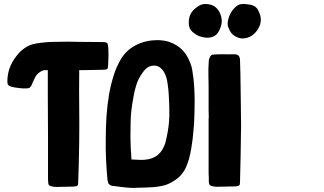

<svg xmlns="http://www.w3.org/2000/svg" viewBox="-20 -927 1610 955"><path d="M374 -562.5Q373 -477.5 374 -393.6Q375 -308.6 374 -224.6Q373 -168.9 372.1 -123Q371.1 -77.1 369.1 -22.5Q369.1 -7.8 365.2 -3.9Q361.3 0 347.7 1Q333 2 303.7 2Q273.4 2.9 258.8 2.9Q253.9 2.9 248 2Q243.2 1 237.3 0Q227.5 -2 223.6 -6.8Q219.7 -10.7 219.7 -22.5Q218.8 -32.2 218.8 -34.2Q218.8 -35.2 218.8 -45.9Q218.8 -147.5 218.8 -248Q218.8 -349.6 217.8 -451.2Q217.8 -460.9 217.8 -474.6Q217.8 -488.3 217.8 -502.9Q217.8 -529.3 217.8 -552.7Q217.8 -575.2 217.8 -578.1Q210 -578.1 204.1 -578.1Q198.2 -578.1 192.4 -576.2Q168 -565.4 157.2 -546.9Q147.5 -529.3 137.7 -504.9Q133.8 -496.1 127.9 -491.2Q122.1 -487.3 112.3 -487.3Q92.8 -486.3 73.2 -489.3Q53.7 -491.2 35.2 -496.1Q24.4 -500 20.5 -504.9Q16.6 -509.8 16.6 -521.5Q16.6 -589.8 59.6 -645.5Q101.6 -702.1 161.1 -710.9Q184.6 -714.8 208 -716.8Q232.4 -718.8 255.9 -718.8Q287.1 -719.7 318.4 -719.7Q344.7 -719.7 372.1 -718.8Q429.7 -718.8 488.3 -717.8Q509.8 -717.8 513.7 -711.9Q517.6 -706.1 518.6 -689.5Q519.5 -677.7 519.5 -660.2Q519.5 -653.3 519.5 -644.5Q518.6 -617.2 517.6 -598.6Q517.6 -587.9 512.7 -584Q507.8 -580.1 496.1 -580.1Q467.8 -579.1 445.3 -579.1Q422.9 -578.1 393.6 -578.1Q389.6 -578.1 384.8 -578.1Q378.9 -578.1 374 -578.1Q374 -578.1 374 -578.1Q374 -573.2 374 -569.3Q374 -565.4 374 -562.5Z M522.5 -458Q531.2 -506.8 544.9 -549.8Q557.6 -592.8 583 -635.7Q611.3 -680.7 659.2 -704.1Q707 -727.5 764.6 -727.5Q794.9 -726.6 818.4 -719.7Q841.8 -711.9 860.4 -700.2Q894.5 -677.7 912.1 -644.5Q929.7 -611.3 935.5 -584Q939.5 -560.5 942.4 -535.2Q945.3 -510.7 946.3 -486.3Q948.2 -456.1 948.2 -426.8Q948.2 -396.5 947.3 -366.2Q946.3 -338.9 945.3 -311.5Q943.4 -285.2 940.4 -257.8Q938.5 -234.4 934.6 -210.9Q931.6 -187.5 926.8 -165Q923.8 -150.4 919.9 -135.7Q915 -121.1 910.2 -107.4Q898.4 -75.2 877 -52.7Q854.5 -30.3 824.2 -15.6Q805.7 -5.9 784.2 -2Q763.7 2 743.2 3.9Q722.7 4.9 702.1 5.9Q681.6 5.9 662.1 6.8Q654.3 7.8 647.5 7.8Q625 7.8 599.6 4.9Q563.5 1 537.1 -2.9Q528.3 -4.9 523.4 -9.8Q517.6 -14.6 516.6 -23.4Q515.6 -25.4 515.6 -27.3Q514.6 -30.3 514.6 -32.2Q512.7 -55.7 510.7 -80.1Q508.8 -103.5 507.8 -127Q506.8 -157.2 505.9 -184.6Q505.9 -209 505.9 -223.6Q505.9 -225.6 505.9 -227.5Q505.9 -294.9 509.8 -349.6Q513.7 -405.3 522.5 -458ZM716.8 -134.8Q741.2 -139.6 759.8 -152.3Q778.3 -166 790 -187.5Q796.9 -200.2 801.8 -213.9Q805.7 -228.5 808.6 -242.2Q821.3 -301.8 822.3 -349.6Q823.2 -396.5 819.3 -458Q818.4 -477.5 813.5 -511.7Q809.6 -544.9 794.9 -570.3Q787.1 -583 775.4 -591.8Q763.7 -600.6 747.1 -600.6Q714.8 -601.6 691.4 -568.4Q667 -535.2 658.2 -504.9Q648.4 -474.6 643.6 -443.4Q637.7 -412.1 633.8 -380.9Q630.9 -358.4 629.9 -327.1Q628.9 -295.9 628.9 -262.7Q628.9 -242.2 628.9 -234.4Q628.9 -225.6 629.9 -205.1Q629.9 -187.5 631.8 -169.9Q632.8 -152.3 633.8 -133.8Q656.2 -132.8 676.8 -131.8Q697.3 -130.9 716.8 -134.8Z M1016.6 -550.8Q1016.6 -563.5 1016.6 -587.9Q1017.6 -613.3 1018.6 -625Q1018.6 -630.9 1021.5 -636.7Q1023.4 -642.6 1027.3 -648.4Q1029.3 -650.4 1032.2 -653.3Q1036.1 -655.3 1040 -655.3Q1053.7 -657.2 1089.8 -657.2Q1126 -656.2 1139.6 -657.2Q1141.6 -657.2 1143.6 -657.2Q1145.5 -657.2 1147.5 -657.2Q1162.1 -656.2 1168 -648.4Q1173.8 -640.6 1173.8 -627.9Q1173.8 -624 1175.8 -559.6Q1176.8 -495.1 1177.7 -423.8Q1178.7 -376 1178.7 -335.9Q1179.7 -294.9 1178.7 -277.3Q1177.7 -213.9 1176.8 -149.4Q1175.8 -85.9 1173.8 -22.5Q1173.8 -8.8 1169.9 -4.9Q1165 -1 1152.3 0Q1137.7 1 1105.5 1Q1072.3 2 1057.6 2Q1052.7 2 1046.9 1Q1042 0 1036.1 -1Q1026.4 -2.9 1022.5 -7.8Q1019.5 -11.7 1018.6 -22.5Q1018.6 -33.2 1018.6 -43.9Q1017.6 -54.7 1017.6 -64.5Q1017.6 -133.8 1017.6 -203.1Q1017.6 -271.5 1017.6 -340.8Q1018.6 -340.8 1018.6 -340.8Q1018.6 -340.8 1018.6 -340.8Q1018.6 -357.4 1017.6 -378.9Q1017.6 -400.4 1017.6 -422.9Q1017.6 -463.9 1017.6 -501Q1017.6 -538.1 1016.6 -550.8ZM1156.2 -896.5Q1164.1 -902.3 1172.9 -905.3Q1180.7 -907.2 1189.5 -907.2Q1190.4 -907.2 1191.4 -907.2Q1202.1 -907.2 1212.9 -905.3Q1223.6 -904.3 1233.4 -901.4Q1252 -895.5 1260.7 -881.8Q1269.5 -867.2 1274.4 -850.6Q1277.3 -838.9 1277.3 -828.1Q1277.3 -801.8 1259.8 -777.3Q1236.3 -742.2 1196.3 -736.3Q1176.8 -733.4 1156.2 -743.2Q1135.7 -752.9 1126 -769.5Q1120.1 -779.3 1116.2 -790Q1111.3 -800.8 1112.3 -813.5Q1112.3 -813.5 1112.3 -813.5Q1115.2 -837.9 1126 -859.4Q1136.7 -879.9 1156.2 -896.5ZM940.4 -765.6Q929.7 -774.4 923.8 -786.1Q918.9 -798.8 918.9 -812.5Q918.9 -814.5 918.9 -815.4Q918.9 -843.8 932.6 -865.2Q948.2 -886.7 973.6 -900.4Q986.3 -907.2 1002 -907.2Q1012.7 -907.2 1025.4 -904.3Q1056.6 -896.5 1072.3 -865.2Q1084 -841.8 1083 -818.4Q1081.1 -794.9 1068.4 -771.5Q1059.6 -754.9 1044.9 -747.1Q1030.3 -739.3 1008.8 -739.3Q1008.8 -739.3 1008.8 -739.3Q991.2 -740.2 973.6 -746.1Q956.1 -752.9 940.4 -765.6Z"/></svg>

Font: KARPATY Font
Style: Regular
Weight: 400
Designer: Inna Sieryk
Version: Version 1.1